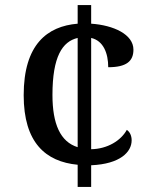

<svg xmlns="http://www.w3.org/2000/svg" viewBox="-20 -734 601 754"><path d="M285 -87V0H338V-85C452 -90 497 -137 497 -183C497 -201 490 -216 478 -224C455 -182 402 -149 338 -148V-585C386 -574 405 -525 405 -470C477 -470 504 -494 504 -539C504 -599 426 -635 338 -641V-714H285V-641C165 -631 73 -559 73 -360C73 -174 159 -99 285 -87ZM285 -585V-156C217 -177 186 -247 186 -361C186 -512 225 -571 285 -585Z"/></svg>

Font: Noto Serif Devanagari Medium
Style: Regular
Weight: 500
Designer: Universal Thirst, Indian Type Foundry and the Monotype Design Team
Foundry: Monotype Imaging Inc.
Version: Version 2.004